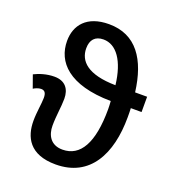

<svg xmlns="http://www.w3.org/2000/svg" viewBox="-140 -873 897 991"><g transform="rotate(20 309.0 -377.5)"><path d="M290 -765C168 -765 115 -696 115 -610C115 -495 201 -398 433 -395C434 -383 435 -363 435 -351C435 -165 382 -74 284 -74C219 -74 194 -121 194 -173C194 -228 204 -280 204 -324C204 -377 177 -414 118 -414C75 -414 36 -401 8 -387L33 -317C42 -323 60 -331 74 -331C93 -331 103 -321 103 -292C103 -261 93 -211 93 -163C93 -75 132 10 277 10C465 10 544 -144 544 -346C544 -363 544 -383 543 -396H602V-480H536C514 -653 440 -765 290 -765ZM290 -681C361 -681 413 -609 428 -480C274 -482 221 -538 221 -608C221 -654 244 -681 290 -681Z"/></g></svg>

Font: Noto Sans Thai Medium
Style: Regular
Weight: 500
Designer: Monotype Design Team
Foundry: Monotype Imaging Inc.
Version: Version 1.901